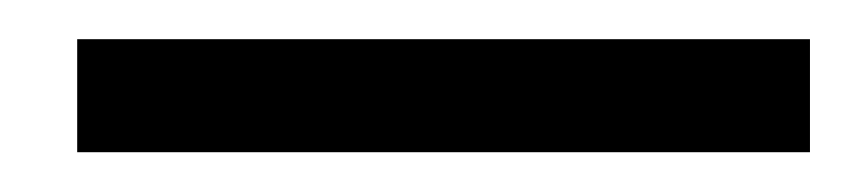

<svg xmlns="http://www.w3.org/2000/svg" viewBox="-20 -677 429 97"><path d="M19 -600.1V-657.2H389.2V-600.1Z"/></svg>

Font: Twentytwelve Slab Light
Style: TwentytwelveSlab
Weight: 300
Designer: Domenico Catapano
Version: Version 1.00 2012